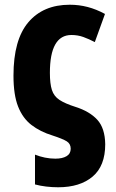

<svg xmlns="http://www.w3.org/2000/svg" viewBox="-20 -580 489 812"><path d="M226 212Q201 212 175.5 209Q150 206 128 200V74Q148 82 170 86.5Q192 91 214 91Q244 91 261.5 80.5Q279 70 279 49Q279 28 262 17.5Q245 7 202 -7Q150 -23 113 -51.5Q76 -80 56.5 -129.5Q37 -179 37 -260Q37 -412 100 -486Q163 -560 275 -560Q314 -560 350.5 -550.5Q387 -541 424 -521L381 -402Q356 -415 332.5 -423.5Q309 -432 282 -432Q191 -432 191 -272Q191 -226 199.5 -199.5Q208 -173 231.5 -157.5Q255 -142 299 -128Q359 -109 391.5 -73.5Q424 -38 425 30Q425 122 371.5 167Q318 212 226 212Z"/></svg>

Font: Noto Sans Condensed ExtraBold
Style: Regular
Weight: 800
Width: 3
Designer: Monotype Design Team
Foundry: Monotype Imaging Inc.
Version: Version 2.013; ttfautohint (v1.8.4.7-5d5b)